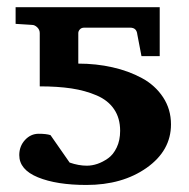

<svg xmlns="http://www.w3.org/2000/svg" viewBox="-20 -508 531 540"><path d="M429.2 -350.1H377.9L366.2 -411.1Q364.3 -430.2 346.2 -430.2H216.8Q209 -430.2 204.6 -425.3Q200.2 -420.4 200.2 -415V-329.1Q250.5 -329.1 296.1 -318.8Q341.8 -308.6 379.2 -288.3Q416.5 -268.1 438.7 -234.4Q460.9 -200.7 460.9 -158.2Q460.9 -84.5 392.6 -36.1Q324.2 12.2 223.1 12.2Q139.2 12.2 86.7 -9.3Q34.2 -30.8 34.2 -71.8Q34.2 -96.7 50.3 -114.3Q66.4 -131.8 88.9 -131.8Q110.4 -131.8 122.1 -127.9L175.8 -50.8Q201.2 -42 224.1 -42Q238.8 -42 253.9 -47.1Q269 -52.2 283.9 -62.7Q298.8 -73.2 308.3 -93.3Q317.9 -113.3 317.9 -140.1Q317.9 -175.8 300.8 -200.9Q283.7 -226.1 251.7 -239.7Q219.7 -253.4 180.9 -259.3Q142.1 -265.1 91.8 -265.1V-415Q91.8 -424.3 84.7 -431.2Q77.6 -438 69.8 -438L23.9 -440.9V-487.8H429.2Z"/></svg>

Font: Veleka
Style: Bold
Weight: 700
Designer: Stefan Peev, Context Ltd, 2016; SIL International, 1997-2014.
Foundry: Stefan Peev, Context Ltd, 2016
Version: Version 1.000